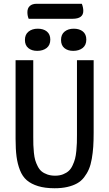

<svg xmlns="http://www.w3.org/2000/svg" viewBox="-20 -981 582 1023"><path d="M416 -960.9Q423.8 -941.4 423.8 -922.9Q423.8 -880.9 366.2 -880.9H132.8Q126 -896.5 126 -916Q126 -937.5 138.9 -949.2Q151.9 -960.9 175.8 -960.9ZM181.2 -828.1Q211.4 -828.1 229.7 -813.2Q248 -798.3 248 -770Q248 -740.7 228.5 -725.3Q209 -710 178.2 -710Q148.9 -710 130.9 -724.9Q112.8 -739.7 112.8 -768.1Q112.8 -797.4 132.1 -812.7Q151.4 -828.1 181.2 -828.1ZM373 -828.1Q403.3 -828.1 421.6 -813.2Q439.9 -798.3 439.9 -770Q439.9 -740.7 420.4 -725.3Q400.9 -710 370.1 -710Q340.8 -710 323 -724.9Q305.2 -739.7 305.2 -768.1Q305.2 -797.4 324.2 -812.7Q343.3 -828.1 373 -828.1ZM479 -273.9Q479 -231.4 476.8 -199Q474.6 -166.5 469 -134.5Q463.4 -102.5 453.6 -79.6Q443.8 -56.6 428.2 -36.4Q412.6 -16.1 390.6 -3.9Q368.7 8.3 338.9 15.1Q309.1 22 271 22Q219.7 22 183.1 10.7Q146.5 -0.5 123 -20.5Q99.6 -40.5 86.4 -74.2Q73.2 -107.9 68.1 -147Q63 -186 63 -241.2V-660.2H157.2V-252Q157.2 -225.6 157.7 -208.5Q158.2 -191.4 160.6 -167.5Q163.1 -143.6 167.5 -128.2Q171.9 -112.8 180.7 -95.5Q189.5 -78.1 201.4 -68.1Q213.4 -58.1 231.9 -51.5Q250.5 -44.9 273.9 -44.9Q297.4 -44.9 315.9 -52.2Q334.5 -59.6 346.4 -70.6Q358.4 -81.5 366.9 -100.1Q375.5 -118.7 379.9 -135.3Q384.3 -151.9 386.7 -177Q389.2 -202.1 389.6 -219.5Q390.1 -236.8 390.1 -263.2V-660.2H479Z"/></svg>

Font: Sansita Light
Style: Regular
Weight: 300
Designer: Pablo Cosgaya
Foundry: Omnibus-Type
Version: Version 1.006;hotconv 1.0.109;makeotfexe 2.5.65596